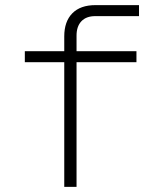

<svg xmlns="http://www.w3.org/2000/svg" viewBox="-20 -730 640 750"><path d="M231 0V-487H77V-530H231V-588Q231 -646 262.5 -678Q294 -710 353 -710H523V-667H352Q317 -667 298 -647Q279 -627 279 -591V-530H513V-487H279V0Z"/></svg>

Font: Geist Mono UltraLight
Style: Regular
Weight: 200
Monospace: yes
Designer: Basement.studio, Andrés Briganti, Mateo Zaragoza
Foundry: Basement.studio, Vercel, Andrés Briganti, Guido Ferreyra, Mateo Zaragoza
Version: Version 1.400; ttfautohint (v1.8.4.7-5d5b)